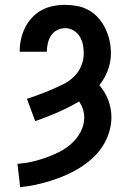

<svg xmlns="http://www.w3.org/2000/svg" viewBox="-20 -763 540 791"><path d="M63 8 52 -88Q82 -90 112 -97Q142 -104 170.5 -114Q199 -124 226 -138Q253 -152 275.5 -172.5Q298 -193 312.5 -220.5Q327 -248 327 -278Q327 -296 321.5 -313Q316 -330 306 -345Q263 -320 217.5 -300Q172 -280 125 -264L91 -356Q116 -364 141.5 -373.5Q167 -383 191.5 -393.5Q216 -404 240.5 -416Q265 -428 284.5 -447Q304 -466 314.5 -491Q325 -516 325 -543Q325 -561 321.5 -579Q318 -597 308.5 -612.5Q299 -628 283 -637.5Q267 -647 249 -647Q231 -647 215.5 -639Q200 -631 190.5 -616.5Q181 -602 177 -584.5Q173 -567 173 -550Q173 -550 173 -550Q173 -550 173 -550H61Q61 -550 61 -550Q61 -550 61 -550Q61 -576 66.5 -601Q72 -626 83 -648.5Q94 -671 111.5 -690Q129 -709 151 -721Q173 -733 198 -738Q223 -743 249 -743Q274 -743 299.5 -738Q325 -733 347.5 -720Q370 -707 387 -687Q404 -667 415 -643.5Q426 -620 431.5 -595Q437 -570 437 -544Q437 -508 424.5 -474Q412 -440 389 -412Q413 -385 426 -350.5Q439 -316 439 -280Q439 -248 429 -216.5Q419 -185 401 -158Q383 -131 359 -109.5Q335 -88 307.5 -71Q280 -54 250 -41Q220 -28 189.5 -18.5Q159 -9 127.5 -2Q96 5 63 8Z"/></svg>

Font: Iosevka Gothic
Style: Bold
Weight: 700
Monospace: yes
Designer: Belleve Invis
Foundry: Belleve Invis
Version: Version 15.5.1; ttfautohint (v1.8.4)